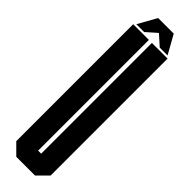

<svg xmlns="http://www.w3.org/2000/svg" viewBox="-276 -775 762 762"><g transform="rotate(45 104.5 -394.0)"><path d="M112.8 -700.2H200.7V-43.9L156.7 0H51.8L7.8 -43.9V-700.2H95.7V-78.6H112.8ZM60.5 -709H16.6L60.5 -787.6H147.9L191.9 -709H147.9L104.5 -748Z"/></g></svg>

Font: Silence
Style: Regular
Weight: 400
Designer: Lilo Joris
Foundry: Lilo Joris
Version: Version 1.035;Fontself Maker 3.5.7